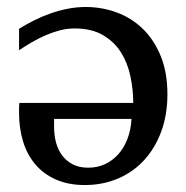

<svg xmlns="http://www.w3.org/2000/svg" viewBox="-20 -514 530 546"><path d="M456.1 -246.1Q456.1 -187.5 438.5 -139.9Q420.9 -92.3 389.6 -58.3Q358.4 -24.4 315.2 -6.1Q272 12.2 221.2 12.2Q174.8 12.2 139.6 -3.2Q104.5 -18.6 81.1 -45.9Q57.6 -73.2 45.9 -110.8Q34.2 -148.4 34.2 -192.9V-206.1Q34.2 -214.4 35.2 -221.2H358.9Q358.9 -259.3 350.8 -297.4Q342.8 -335.4 323.7 -365.5Q304.7 -395.5 272.5 -414.3Q240.2 -433.1 191.9 -433.1Q170.4 -433.1 149.4 -427.5Q128.4 -421.9 108.4 -413.1Q88.4 -404.3 69.6 -393.3Q50.8 -382.3 34.2 -371.1V-432.1Q55.2 -445.3 77.9 -456.5Q100.6 -467.8 124.5 -476.1Q148.4 -484.4 173.3 -489.3Q198.2 -494.1 224.1 -494.1Q269.5 -494.1 311.5 -478.8Q353.5 -463.4 385.5 -432.6Q417.5 -401.9 436.8 -355.2Q456.1 -308.6 456.1 -246.1ZM133.8 -175.8V-153.8Q133.8 -128.9 139.6 -107.7Q145.5 -86.4 157.7 -70.8Q169.9 -55.2 188 -46.1Q206.1 -37.1 231 -37.1Q255.9 -37.1 277.3 -46.6Q298.8 -56.2 315.4 -74.2Q332 -92.3 342 -117.9Q352.1 -143.6 354 -175.8Z"/></svg>

Font: Charis SIL Afr
Style: Regular
Weight: 400
Foundry: SIL International
Version: Version 5.000